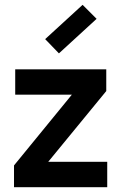

<svg xmlns="http://www.w3.org/2000/svg" viewBox="-20 -775 502 795"><path d="M424 -105V0H38V-90L320 -435L360 -383H43V-488H420V-398L137 -53L82 -105ZM224 -554 167 -613 322 -755 380 -697Z"/></svg>

Font: Gabarito Medium
Style: Regular
Weight: 500
Designer: Leandro Assis / Alvaro Franca / Felipe Casaprima
Foundry: Naipe Foundry
Version: Version 1.000